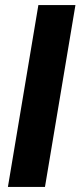

<svg xmlns="http://www.w3.org/2000/svg" viewBox="-20 -740 319 760"><path d="M131.9 -720H278.6L158 0H11.3Z"/></svg>

Font: Oak Sans Light Italic
Style: Regular
Weight: 400
Italic angle: -9.5°
Foundry: Erik Kennedy, Walven
Version: Version 1.000;Glyphs 3.1.2 (3151)